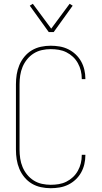

<svg xmlns="http://www.w3.org/2000/svg" viewBox="-20 -984 540 1012"><path d="M247 8Q221 8 195.5 2.5Q170 -3 148 -16Q126 -29 109 -49.5Q92 -70 82 -94Q72 -118 68 -143.5Q64 -169 64 -195V-540Q64 -566 68 -591.5Q72 -617 82 -641Q92 -665 109 -685.5Q126 -706 148 -719Q170 -732 195.5 -737.5Q221 -743 247 -743Q271 -743 294.5 -739Q318 -735 339.5 -724.5Q361 -714 378.5 -697.5Q396 -681 407.5 -660.5Q419 -640 424.5 -616.5Q430 -593 430 -570V-567H411V-569Q411 -591 406 -611.5Q401 -632 390.5 -651Q380 -670 364.5 -684.5Q349 -699 330 -708.5Q311 -718 290 -721.5Q269 -725 247 -725Q224 -725 201 -720Q178 -715 158 -702.5Q138 -690 123 -671.5Q108 -653 99 -631.5Q90 -610 86.5 -586.5Q83 -563 83 -540V-195Q83 -172 86.5 -148.5Q90 -125 99 -103.5Q108 -82 123 -63.5Q138 -45 158 -32.5Q178 -20 201 -15Q224 -10 247 -10Q269 -10 290 -13.5Q311 -17 330 -26.5Q349 -36 364.5 -50.5Q380 -65 390.5 -84Q401 -103 406 -123.5Q411 -144 411 -166V-168H430V-165Q430 -142 424.5 -118.5Q419 -95 407.5 -74.5Q396 -54 378.5 -37.5Q361 -21 339.5 -10.5Q318 0 294.5 4Q271 8 247 8ZM237 -815 137 -954 153 -964 250 -833 347 -964 363 -954 263 -815Z"/></svg>

Font: Iosevka SS18 Thin
Style: Regular
Weight: 100
Monospace: yes
Designer: Belleve Invis
Foundry: Belleve Invis
Version: Version 25.1.1; ttfautohint (v1.8.4)